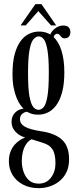

<svg xmlns="http://www.w3.org/2000/svg" viewBox="-20 -684 385 952"><path d="M171.5 249Q128 249 94.5 231.5Q61 214 42.5 184Q24 154 24 116Q24 88 32.5 67Q41 46 54 32Q67 18 80.8 9.5Q94.5 1 105 -2Q100.5 -3 89.8 -7.5Q79 -12 67 -21.2Q55 -30.5 46.2 -45Q37.5 -59.5 37.5 -80Q37.5 -101 46.5 -114.8Q55.5 -128.5 67.8 -135.8Q80 -143 89.5 -144Q91.5 -144.5 94.2 -144.8Q97 -145 97.5 -144.5Q91 -150 81.5 -163Q72 -176 63 -197Q54 -218 48 -247.8Q42 -277.5 42 -316.5Q42 -376.5 53.2 -417Q64.5 -457.5 83.5 -482Q102.5 -506.5 125.8 -517Q149 -527.5 173 -527.5Q215 -527.5 242.8 -503Q270.5 -478.5 284.8 -433.2Q299 -388 299 -325.5Q299 -267 288 -226.5Q277 -186 258.5 -161.5Q240 -137 217 -126.2Q194 -115.5 170.5 -115.5Q146.5 -115.5 132.8 -121.2Q119 -127 116 -128.5Q115.5 -129.5 114.8 -129.5Q114 -129.5 112.5 -129.5Q103.5 -129.5 91.2 -120.2Q79 -111 79 -93Q79 -70 103 -56Q127 -42 184.5 -33Q253.5 -23 288 9.2Q322.5 41.5 322.5 106Q322.5 144 309 171Q295.5 198 273.5 215.2Q251.5 232.5 224.8 240.8Q198 249 171.5 249ZM171.5 226.5Q210.5 226.5 232.8 196.8Q255 167 255 125.5Q255 79 240 56.2Q225 33.5 193 24.5Q181 20.5 170 17Q159 13.5 150.2 10.8Q141.5 8 136 6.5Q120 15 109.2 31.5Q98.5 48 93.2 69.5Q88 91 88 114.5Q88 142 96.8 167.8Q105.5 193.5 124 210Q142.5 226.5 171.5 226.5ZM170.5 -139.5Q185 -139.5 196.8 -153.2Q208.5 -167 215.2 -206.5Q222 -246 222 -323.5Q222 -397.5 215.2 -436.2Q208.5 -475 197.2 -489.2Q186 -503.5 172 -503.5Q158 -503.5 145.8 -489.2Q133.5 -475 126.2 -435.5Q119 -396 119 -321Q119 -244.5 126.2 -205.8Q133.5 -167 145.2 -153.2Q157 -139.5 170.5 -139.5ZM224 -494.5Q228 -521.5 248.8 -539.5Q269.5 -557.5 293.5 -557.5Q312 -557.5 320.5 -548.5Q329 -539.5 329 -524.5Q329 -510.5 321.5 -502.2Q314 -494 301 -494Q290.5 -494 285 -499.8Q279.5 -505.5 275.2 -511Q271 -516.5 262.5 -516.5Q256 -516.5 250.8 -510.2Q245.5 -504 245.5 -493.5ZM82 -558 155.5 -663.5H185.5L258.5 -558H233L170 -629L107.5 -558Z"/></svg>

Font: Imbue 48pt
Style: Regular
Weight: 400
Designer: Tyler Finck
Foundry: Etcetera Type Company
Version: Version 1.102